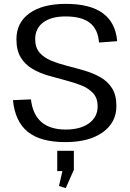

<svg xmlns="http://www.w3.org/2000/svg" viewBox="-20 -728 673 993"><path d="M318 7Q190 7 124 -46Q58 -99 47 -210L140 -214Q149 -136 194 -97Q239 -58 320 -58Q396 -58 440.5 -90.5Q485 -123 485 -178Q485 -220 462 -245.5Q439 -271 401.5 -286Q364 -301 319.5 -312.5Q275 -324 230 -337Q185 -350 147.5 -372Q110 -394 87.5 -430.5Q65 -467 65 -525Q65 -611 132.5 -659.5Q200 -708 321 -708Q446 -708 512 -659.5Q578 -611 586 -515L492 -508Q487 -577 444.5 -610Q402 -643 319 -643Q245 -643 203.5 -612Q162 -581 162 -526Q162 -482 184.5 -456Q207 -430 244.5 -414.5Q282 -399 327 -387.5Q372 -376 416.5 -363Q461 -350 498.5 -329Q536 -308 559 -272.5Q582 -237 582 -180Q582 -94 511 -43.5Q440 7 318 7ZM362 52V150L320 245L285 234L314 108L350 156L276 157V52Z"/></svg>

Font: Pathway Extreme 72pt Medium
Style: Regular
Weight: 500
Designer: Eduardo Rodriguez Tunni
Foundry: Eduardo Rodriguez Tunni
Version: Version 1.001;gftools[0.9.26]